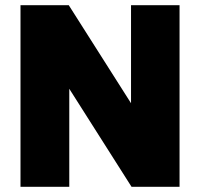

<svg xmlns="http://www.w3.org/2000/svg" viewBox="-20 -720 772 740"><path d="M672 -700V0H487L198 -455H247V0H59V-700H245L534 -245H485V-700Z"/></svg>

Font: Pathway Extreme SemiCondensed ExtraBold
Style: Regular
Weight: 800
Width: 4
Version: Version 1.001;gftools[0.9.26]